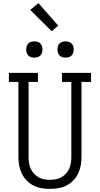

<svg xmlns="http://www.w3.org/2000/svg" viewBox="-20 -1202 640 1230"><path d="M300 8Q273 8 246 3.5Q219 -1 194.5 -13.5Q170 -26 151 -45.5Q132 -65 120 -89.5Q108 -114 103 -141Q98 -168 98 -195V-677H37V-735H223V-677H163V-195Q163 -176 166 -157Q169 -138 177 -121Q185 -104 197.5 -90Q210 -76 226.5 -66.5Q243 -57 262 -53.5Q281 -50 300 -50Q319 -50 338 -53.5Q357 -57 373.5 -66.5Q390 -76 402.5 -90Q415 -104 423 -121Q431 -138 434 -157Q437 -176 437 -195V-677H377V-735H563V-677H502V-195Q502 -168 497 -141Q492 -114 480 -89.5Q468 -65 449 -45.5Q430 -26 405.5 -13.5Q381 -1 354 3.5Q327 8 300 8ZM400 -833Q389 -833 379 -836Q369 -839 361.5 -846.5Q354 -854 351 -864Q348 -874 348 -885Q348 -896 351 -906Q354 -916 361.5 -923.5Q369 -931 379 -934Q389 -937 400 -937Q411 -937 421 -934Q431 -931 438.5 -923.5Q446 -916 449 -906Q452 -896 452 -885Q452 -874 449 -864Q446 -854 438.5 -846.5Q431 -839 421 -836Q411 -833 400 -833ZM200 -833Q189 -833 179 -836Q169 -839 161.5 -846.5Q154 -854 151 -864Q148 -874 148 -885Q148 -896 151 -906Q154 -916 161.5 -923.5Q169 -931 179 -934Q189 -937 200 -937Q211 -937 221 -934Q231 -931 238.5 -923.5Q246 -916 249 -906Q252 -896 252 -885Q252 -874 249 -864Q246 -854 238.5 -846.5Q231 -839 221 -836Q211 -833 200 -833ZM311 -1002 174 -1138 226 -1182 353 -1038Z"/></svg>

Font: Iosevka Curly Slab LtEx
Style: Regular
Weight: 300
Width: 7
Monospace: yes
Designer: Belleve Invis
Foundry: Belleve Invis
Version: Version 11.1.0; ttfautohint (v1.8.3)